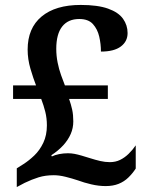

<svg xmlns="http://www.w3.org/2000/svg" viewBox="-20 -744 599 778"><path d="M408 10Q380 10 350 3Q320 -4 296 -13Q272 -21 246 -27.5Q220 -34 198 -34Q164 -34 136.5 -25.5Q109 -17 80 -3L48 14V-62L75 -79Q97 -93 119 -114Q141 -135 155.5 -165.5Q170 -196 170 -236Q170 -265 163.5 -291Q157 -317 147 -343H33V-398H126Q115 -426 103.5 -465Q92 -504 92 -543Q92 -630 148.5 -677Q205 -724 307 -724Q376 -724 418 -709Q460 -694 478.5 -668Q497 -642 497 -610Q497 -576 469.5 -555.5Q442 -535 389 -535Q389 -566 382 -596Q375 -626 356.5 -646.5Q338 -667 301 -667Q256 -667 232 -636.5Q208 -606 208 -546Q208 -518 213.5 -490.5Q219 -463 227.5 -439.5Q236 -416 243 -398H417V-343H260Q268 -320 272.5 -299.5Q277 -279 277 -252Q277 -225 266.5 -201Q256 -177 236.5 -155.5Q217 -134 188 -115L190 -110Q202 -116 219.5 -119.5Q237 -123 255 -123Q269 -123 282 -120.5Q295 -118 310.5 -113.5Q326 -109 345 -103Q367 -96 386.5 -91.5Q406 -87 425 -87Q448 -87 466.5 -96Q485 -105 501 -120.5Q517 -136 530 -155V-61Q517 -41 500 -24.5Q483 -8 460.5 1Q438 10 408 10Z"/></svg>

Font: Noto Serif Bengali SemiBold
Style: Regular
Weight: 600
Version: Version 2.003